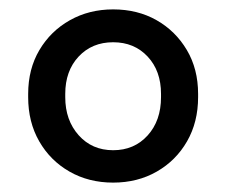

<svg xmlns="http://www.w3.org/2000/svg" viewBox="-20 -727 482 409"><path d="M221 -338Q169 -338 128 -361.5Q87 -385 63.5 -426Q40 -467 40 -520V-527Q40 -580 64 -620.5Q88 -661 129 -684Q170 -707 221 -707Q273 -707 313.5 -684Q354 -661 378 -620.5Q402 -580 402 -527V-520Q402 -467 378.5 -426Q355 -385 314 -361.5Q273 -338 221 -338ZM221 -407Q266 -407 294.5 -438.5Q323 -470 323 -520V-527Q323 -576 294.5 -606.5Q266 -637 221 -637Q176 -637 147.5 -606.5Q119 -576 119 -527V-520Q119 -471 147.5 -439Q176 -407 221 -407Z"/></svg>

Font: SUSE Thin Medium
Style: Regular
Weight: 500
Version: Version 1.000